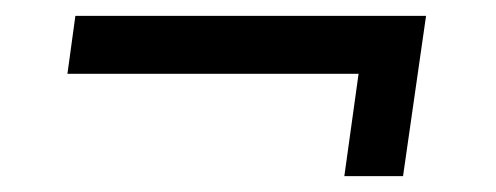

<svg xmlns="http://www.w3.org/2000/svg" viewBox="-20 -355 625 242"><path d="M517 -335 506 -262H65L75 -335ZM517 -335 488 -133H414L441 -327Z"/></svg>

Font: Exo 2 Medium
Style: Italic
Weight: 500
Italic angle: -8°
Designer: Natanael Gama
Foundry: Natanael Gama
Version: Version 2.010